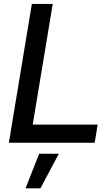

<svg xmlns="http://www.w3.org/2000/svg" viewBox="-20 -748 587 1006"><path d="M26.4 0 147 -727.5H256.3L151.4 -95.2H491.7L476.1 0ZM113.8 238.8 185.1 57.6H288.1L191.9 238.8Z"/></svg>

Font: Inter 28pt Medium
Style: Italic
Weight: 500
Italic angle: -9.3988°
Designer: Rasmus Andersson
Foundry: rsms
Version: Version 4.001;git-66647c0bb